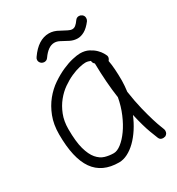

<svg xmlns="http://www.w3.org/2000/svg" viewBox="-180 -849 908 985"><g transform="rotate(-30 273.5 -356.5)"><path d="M240.2 -37.1Q260.7 -37.1 285.2 -56.2Q309.6 -75.2 332.5 -107.4Q355.5 -139.6 374 -183.1Q392.6 -226.6 401.4 -275.4Q394.5 -322.3 390.6 -374Q386.7 -425.8 385.7 -484.4Q375 -493.2 375 -505.9Q368.2 -508.8 360.8 -510.7Q353.5 -512.7 344.7 -512.7Q332 -512.7 308.6 -507.3Q285.2 -502 257.8 -489.7Q230.5 -477.5 202.6 -458Q174.8 -438.5 151.9 -410.2Q128.9 -381.8 114.3 -344.7Q99.6 -307.6 99.6 -260.7Q99.6 -186.5 111.8 -142.6Q124 -98.6 144 -75.2Q164.1 -51.8 189 -44.4Q213.9 -37.1 240.2 -37.1ZM457 -275.4Q465.8 -214.8 477.5 -167Q489.3 -119.1 499.5 -85.9Q509.8 -52.7 517.1 -34.7Q524.4 -16.6 524.4 -15.6Q525.4 -12.7 525.9 -10.3Q526.4 -7.8 526.4 -4.9Q526.4 12.7 510.7 20.5Q502.9 22.5 499 22.5Q480.5 22.5 474.6 6.8Q472.7 2.9 456.5 -39.6Q440.4 -82 422.9 -158.2Q407.2 -120.1 386.2 -87.9Q365.2 -55.7 341.3 -32.2Q317.4 -8.8 291.5 4.4Q265.6 17.6 240.2 17.6Q140.6 17.6 92.8 -50.8Q44.9 -119.1 44.9 -260.7Q44.9 -319.3 62.5 -364.7Q80.1 -410.2 107.9 -444.3Q135.7 -478.5 170.4 -502Q205.1 -525.4 238.3 -540Q271.5 -554.7 299.8 -561Q328.1 -567.4 344.7 -567.4Q374 -567.4 395.5 -556.2Q417 -544.9 431.2 -530.8Q445.3 -516.6 452.1 -504.4Q459 -492.2 459 -491.2Q461.9 -486.3 461.9 -480.5Q461.9 -470.7 453.1 -460Q461.9 -414.1 461.9 -338.9Q461.9 -323.2 460.4 -307.6Q459 -292 457 -275.4ZM453.1 -730.5Q463.9 -722.7 463.9 -709Q463.9 -700.2 459 -692.4Q436.5 -663.1 415.5 -651.4Q394.5 -639.6 375 -639.6Q352.5 -639.6 331.5 -649.9Q310.5 -660.2 288.1 -672.9Q273.4 -680.7 257.8 -680.7Q221.7 -680.7 187.5 -631.8Q179.7 -620.1 165 -620.1Q157.2 -620.1 149.4 -625Q137.7 -633.8 137.7 -647.5Q137.7 -655.3 143.6 -663.1Q194.3 -736.3 257.8 -736.3Q286.1 -736.3 314.5 -719.7Q336.9 -708 350.1 -701.2Q363.3 -694.3 374 -694.3Q384.8 -694.3 394 -701.7Q403.3 -709 415 -725.6Q422.9 -736.3 436.5 -736.3Q445.3 -736.3 453.1 -730.5Z"/></g></svg>

Font: Coming Soon
Style: Regular
Weight: 400
Designer: Dathan Boardman
Foundry: Open Window
Version: Version 1.002